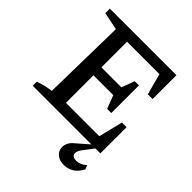

<svg xmlns="http://www.w3.org/2000/svg" viewBox="-230 -796 1144 1144"><g transform="rotate(45 342.5 -223.5)"><path d="M563 -221H602V0H32V-34Q59 -44 84 -50Q109 -56 134 -59L144 -589L32 -612V-650H593V-449H553L517 -583H244V-367H412L443 -449H478V-216H443L411 -300H244V-68H525ZM496 203Q464 203 443.5 189Q423 175 416.5 153Q410 131 418.5 107.5Q427 84 453 64L550 -21H576L510 66Q489 94 495 113.5Q501 133 531 133Q565 133 596 105L606 131Q568 203 496 203Z"/></g></svg>

Font: Piazzolla SC Medium
Style: Regular
Weight: 500
Designer: Juan Pablo del Peral
Foundry: Huerta Tipografica
Version: Version 1.330